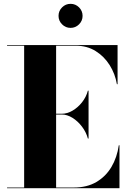

<svg xmlns="http://www.w3.org/2000/svg" viewBox="-20 -986 676 1006"><path d="M286.7 -902.9Q286.7 -928.8 305.3 -947.4Q323.8 -965.9 349.7 -965.9Q375.6 -965.9 394.2 -947.4Q412.7 -928.8 412.7 -902.9Q412.7 -877 394.2 -858.5Q375.6 -839.9 349.7 -839.9Q323.8 -839.9 305.3 -858.5Q286.7 -877 286.7 -902.9ZM440.5 -260Q431.5 -293.5 409.8 -322.2Q388 -351 360 -368.5Q332 -386 303.5 -386H274V-3.5H367.5Q436 -3.5 485.2 -32.5Q534.5 -61.5 564 -111.5Q593.5 -161.5 602.5 -225H606V0H17V-3.5H106.5V-746.5H17V-750H596V-545H592.5Q583.5 -598.5 554.8 -644.5Q526 -690.5 481 -718.5Q436 -746.5 377.5 -746.5H274V-390H303.5Q332 -390 360 -406.2Q388 -422.5 409.8 -450Q431.5 -477.5 440.5 -511H444V-260Z"/></svg>

Font: Bodoni* 48
Style: Bold
Weight: 700
Version: Version 2.2